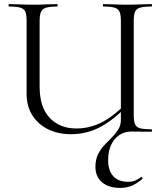

<svg xmlns="http://www.w3.org/2000/svg" viewBox="-20 -645 798 940"><path d="M327.2 12Q264.4 12 215.5 -12Q166.6 -36 138.4 -80.5Q110.2 -125 110.2 -186V-544Q110.2 -573 104 -587.5Q97.8 -602 79.6 -607.5Q61.4 -613 24.8 -613Q21.8 -613 21.8 -619Q21.8 -625 24.8 -625Q48.4 -625 78.4 -623.5Q108.4 -622 141.2 -622Q176.8 -622 206.9 -623.5Q237 -625 259.6 -625Q262.4 -625 262.4 -619Q262.4 -613 259.6 -613Q223.2 -613 204.9 -607Q186.6 -601 180.3 -586Q174 -571 174 -542V-221Q174 -119.6 223.5 -67.8Q273 -16 353.6 -16Q415.4 -16 472.9 -43.4Q530.4 -70.8 602 -142.2L610.8 -134.6Q535.4 -56.8 469.5 -22.4Q403.6 12 327.2 12ZM569.4 275Q512.6 275 479.9 247.7Q447.2 220.4 447.2 172Q447.2 136.4 459.9 110.5Q472.6 84.6 491.2 65.1Q509.8 45.6 528.1 27.4Q546.4 9.2 559.1 -11.3Q571.8 -31.8 571.8 -58.8V-542Q571.8 -571 566 -586Q560.2 -601 542 -607Q523.8 -613 486.4 -613Q483.6 -613 483.6 -619Q483.6 -625 486.4 -625Q510 -625 539.9 -623.5Q569.8 -622 603.8 -622Q636.6 -622 667.1 -623.5Q697.6 -625 721.2 -625Q724.2 -625 724.2 -619Q724.2 -613 721.2 -613Q684.8 -613 666.1 -607.5Q647.4 -602 641.1 -587.5Q634.8 -573 634.8 -544V-81Q634.8 -52 641.1 -37Q647.4 -22 666.1 -17Q684.8 -12 721.2 -12Q724.2 -12 724.2 -6Q724.2 0 721.2 0Q692 0 671.4 -0.5Q650.8 -1 623.4 -1Q589.6 -1 564 16.4Q538.4 33.8 523.9 64.8Q509.4 95.8 509.4 138.4Q509.4 189.8 534.3 217.4Q559.2 245 606.4 245Q630 245 644.4 237.9Q658.8 230.8 670.6 222Q672.6 220 676.1 224Q679.6 228 677.6 230Q650.4 254 624.4 264.5Q598.4 275 569.4 275Z"/></svg>

Font: Cormorant Infant Light
Style: Regular
Weight: 300
Designer: Christian Thalmann (Catharsis Fonts)
Foundry: Catharsis Fonts
Version: Version 4.001